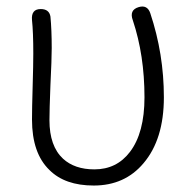

<svg xmlns="http://www.w3.org/2000/svg" viewBox="-20 -561 593 594"><path d="M270 13Q181 13 133 -35Q79 -87 79 -191Q79 -225 81 -293Q83 -361 83 -395Q83 -461 79 -499Q76 -533 106 -533Q132 -533 136 -510Q140 -469 140 -412Q140 -378 136 -297Q133 -220 133 -189Q133 -109 175 -70Q211 -37 272 -37Q341 -37 382 -91Q427 -150 427 -260Q427 -390 391 -498Q379 -530 409 -539Q436 -547 445 -520Q487 -394 487 -260Q487 -130 424 -56Q366 13 270 13Z"/></svg>

Font: GenSenRounded TW L
Style: Regular
Weight: 300
Version: Version 1.501;PS 1;hotconv 16.6.51;makeotf.lib2.5.65220